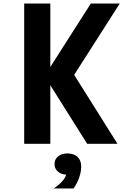

<svg xmlns="http://www.w3.org/2000/svg" viewBox="-20 -820 740 1095"><path d="M477 0 267 -334V0H118V-800H267V-438L498 -800H663L403 -393L650 0ZM286 255Q315 236 334 215Q353 194 357 176Q327 174 309 157.5Q291 141 291 116Q291 88 311.5 71.5Q332 55 365 55Q365 55 366 55Q367 55 367 55Q403 56 423 75.5Q443 95 443 130Q443 161 431 194.5Q419 228 399 255Z"/></svg>

Font: Martian Mono SemiBold
Style: Regular
Weight: 600
Monospace: yes
Designer: Roman Shamin
Foundry: Evil Martians
Version: Version 1.000; ttfautohint (v1.8.4.7-5d5b)